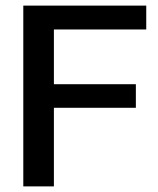

<svg xmlns="http://www.w3.org/2000/svg" viewBox="-20 -664 564 684"><path d="M63 0V-644H501V-559H172V-364H464V-280H172V0Z"/></svg>

Font: Kanit
Style: Regular
Weight: 400
Designer: Katatrad Team
Foundry: CadsonDemak
Version: Version 2.000; ttfautohint (v1.8.3)